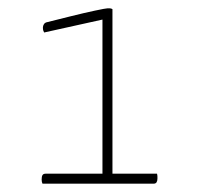

<svg xmlns="http://www.w3.org/2000/svg" viewBox="-20 -730 478 461"><path d="M82 -289Q81 -291 80.5 -293.5Q80 -296 80 -299Q80 -306 82 -309.5Q84 -313 90 -313H226V-683L86 -652Q85 -654 84 -656.5Q83 -659 83 -664Q83 -668 85.5 -672Q88 -676 94 -677Q118 -683 150 -691Q182 -699 208 -704.5Q234 -710 238 -710Q240 -710 243.5 -710Q247 -710 250 -708V-313H357Q358 -309 358 -306Q358 -303 358 -301Q358 -296 356 -292.5Q354 -289 349 -289Z"/></svg>

Font: Yanone Kaffeesatz ExtraLight ExtraLight
Style: Regular
Weight: 250
Version: Version 2.003